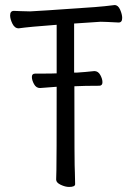

<svg xmlns="http://www.w3.org/2000/svg" viewBox="-20 -728 540 759"><path d="M253 11Q238 11 220 2.5Q202 -6 202 -18Q202 -30 203 -56Q204 -82 204 -385L138 -380Q123 -380 114.5 -395.5Q106 -411 106 -424Q106 -437 119 -437Q197 -437 204 -438V-630Q95 -622 54 -616Q38 -616 29 -634.5Q20 -653 20 -667Q20 -685 35 -685Q42 -685 60.5 -684Q79 -683 99 -683Q113 -683 355 -700Q394 -703 433 -708Q447 -708 455 -689.5Q463 -671 463 -657Q463 -639 449 -639Q392 -642 378 -642L273 -635V-441H284Q316 -443 353 -447Q368 -447 376.5 -431.5Q385 -416 385 -403Q385 -389 372 -389Q314 -389 274 -387Q274 -67 276 -46L277 0Q277 11 253 11Z"/></svg>

Font: LXGW WenKai Mono Lite
Style: Regular
Weight: 400
Monospace: yes
Designer: LXGW / Fontworks Inc.
Foundry: LXGW / Fontworks Inc.
Version: Version 1.520; June 14, 2025